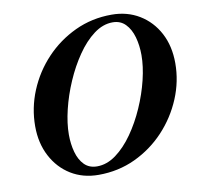

<svg xmlns="http://www.w3.org/2000/svg" viewBox="-77 -743 860 837"><g transform="rotate(-10 353.5 -325.0)"><path d="M294 14Q225 14 171.8 -18.6Q118.6 -51.3 88.1 -109.3Q57.5 -167.4 57.5 -242.2Q57.5 -323.2 88.7 -398.8Q120 -474.5 176.1 -534.1Q232.3 -593.7 307.2 -628.9Q382.2 -664 469.6 -664Q538.6 -664 592.3 -631.4Q646 -598.7 676.5 -541.1Q706.9 -483.4 706.9 -407.8Q706.9 -327.6 675.3 -252Q643.6 -176.3 587.5 -116.3Q531.3 -56.3 456.4 -21.1Q381.4 14 294 14ZM293.7 -23.6Q337 -23.6 377.4 -53.2Q417.7 -82.8 452.4 -132Q487 -181.2 513 -240.4Q539 -299.6 553.4 -358.9Q567.8 -418.2 567.8 -468Q567.8 -510.9 557.4 -547.9Q547 -584.9 524.9 -607.6Q502.9 -630.3 468.3 -630.3Q425.3 -630.3 385 -600.2Q344.8 -570.1 310.7 -520.3Q276.5 -470.6 250.7 -411Q224.8 -351.4 210.3 -291.2Q195.8 -231 195.8 -181.2Q195.8 -139.1 205.8 -103.1Q215.8 -67.1 237.4 -45.3Q259.1 -23.6 293.7 -23.6Z"/></g></svg>

Font: EB Garamond
Style: Italic
Weight: 400
Italic angle: -17.2°
Designer: Georg Duffner and Octavio Pardo
Foundry: Georg Duffner
Version: Version 1.001